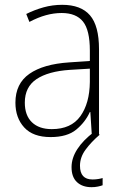

<svg xmlns="http://www.w3.org/2000/svg" viewBox="-20 -625 508 797"><path d="M238 -605Q316 -605 353.5 -561.5Q391 -518 391 -421V-66H361L355 -160H353Q334 -118 296.5 -87Q259 -56 190 -56Q117 -56 80.5 -96Q44 -136 44 -199Q44 -278 102 -318.5Q160 -359 267 -366L353 -372V-415Q353 -500 324.5 -535.5Q296 -571 236 -571Q204 -571 171 -562Q138 -553 102 -534L89 -567Q123 -584 160.5 -594.5Q198 -605 238 -605ZM270 -335Q180 -329 131.5 -296.5Q83 -264 83 -199Q83 -146 112.5 -117.5Q142 -89 195 -89Q275 -89 313.5 -142.5Q352 -196 353 -285V-340ZM312 63Q312 120 364 120Q377 120 388.5 118Q400 116 406 114V144Q398 147 386 149.5Q374 152 360 152Q322 152 299.5 131Q277 110 277 69Q277 31 301 -6Q325 -43 370 -77L394 -66Q358 -35 335 -3.5Q312 28 312 63Z"/></svg>

Font: Noto Sans Malayalam UI SemiCondensed ExtraLight
Style: Regular
Weight: 200
Width: 4
Designer: Jelle Bosma - Monotype Design Team
Foundry: Monotype Imaging Inc.
Version: Version 2.104; ttfautohint (v1.8.4.7-5d5b)